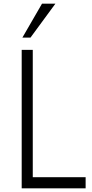

<svg xmlns="http://www.w3.org/2000/svg" viewBox="-20 -1020 498 1040"><path d="M280 -1000 145 -816.2H101.2L207.5 -1000ZM157.5 -60H443.8V0H97.5V-750H157.5Z"/></svg>

Font: Now Light
Style: Regular
Weight: 300
Designer: Alfredo Marco Pradil
Foundry: Alfredo Marco Pradil
Version: Version 1.002;PS 001.002;hotconv 1.0.88;makeotf.lib2.5.64775